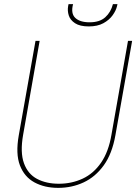

<svg xmlns="http://www.w3.org/2000/svg" viewBox="-20 -898 660 930"><path d="M262 12Q196 12 147 -14.5Q98 -41 76.5 -97Q55 -153 71 -243L152 -700H172L92 -245Q77 -160 96 -107.5Q115 -55 159.5 -31.5Q204 -8 265 -8Q327 -8 380 -32.5Q433 -57 469.5 -110Q506 -163 520 -246L600 -700H620L539 -243Q523 -153 482.5 -97Q442 -41 385 -14.5Q328 12 262 12ZM410 -770Q367 -770 343.5 -785.5Q320 -801 313 -823.5Q306 -846 310 -868L312 -878H334Q322 -833 344.5 -811.5Q367 -790 414 -790Q463 -790 490 -814.5Q517 -839 527 -878H549L547 -869Q542 -847 525.5 -824Q509 -801 480.5 -785.5Q452 -770 410 -770Z"/></svg>

Font: DM Sans Thin
Style: Italic
Weight: 250
Italic angle: -10°
Designer: Colophon Foundry, Jonny Pinhorn
Foundry: Colophon Foundry
Version: Version 4.004;gftools[0.9.30]